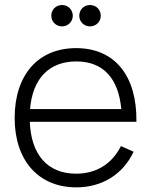

<svg xmlns="http://www.w3.org/2000/svg" viewBox="-20 -752 619 786"><path d="M234 -644C258.5 -644 278 -663.5 278 -687.5C278 -712.5 258.5 -731.5 234 -731.5C209 -731.5 190 -712.5 190 -687.5C190 -663.5 209 -644 234 -644ZM348.5 -644C373.5 -644 392.5 -663.5 392.5 -687.5C392.5 -712.5 373.5 -731.5 348.5 -731.5C323.5 -731.5 304.5 -712.5 304.5 -687.5C304.5 -663.5 323.5 -644 348.5 -644ZM538.5 -253.5C541 -443 449 -555 291.5 -555C136.5 -555 40 -446 40 -269C40 -95 137.5 15 292.5 15C397.5 15 483.5 -38 527 -131L475 -154C438.5 -81 374.5 -41 291.5 -41C175 -41 107 -118.5 102 -253.5ZM292.5 -500.5C401.5 -500.5 465 -432.5 476.5 -305.5H103C113.5 -430 180.5 -500.5 292.5 -500.5Z"/></svg>

Font: Hauora Light
Style: Regular
Weight: 300
Designer: Wayne Shih
Foundry: WCYS
Version: Version 1.001;hotconv 1.0.109;makeotfexe 2.5.65596